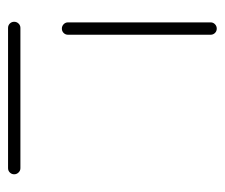

<svg xmlns="http://www.w3.org/2000/svg" viewBox="-61 -498 559 477"><g transform="rotate(90 218.5 -259.5)"><path d="M413 -15.2Q413 -8.9 408.5 -4.4Q404.1 0 397.8 0H49.3Q43 0 38.5 -4.4Q34.1 -8.9 34.1 -15.2Q34.1 -21.5 38.5 -26.1Q43 -30.7 49.3 -30.7H397.8Q404.1 -30.7 408.5 -26.1Q413 -21.5 413 -15.2ZM51.1 -133.7Q44.8 -133.7 40.2 -138.1Q35.6 -142.6 35.6 -148.9V-503.3Q35.6 -509.6 40.2 -514.1Q44.8 -518.5 51.1 -518.5Q57.4 -518.5 61.9 -514.1Q66.3 -509.6 66.3 -503.3V-148.9Q66.3 -142.6 61.9 -138.1Q57.4 -133.7 51.1 -133.7Z"/></g></svg>

Font: 26F Galaxy Sans Ultra Light
Style: Regular
Weight: 200
Designer: C₂₉H₂₅N₃O₅
Version: Version 1.100